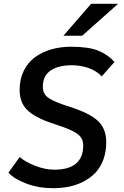

<svg xmlns="http://www.w3.org/2000/svg" viewBox="-20 -967 647 998"><path d="M309.6 -781.2 453.6 -947.3H593.8L407.2 -781.2ZM412.6 -211.9Q412.6 -243.7 390.6 -264.4Q368.7 -285.2 306.6 -307.1Q296.9 -311 275.1 -318.1Q253.4 -325.2 245.6 -328.1Q160.6 -356.9 121.3 -395.5Q82 -434.1 82 -500Q82 -555.2 103.3 -598.6Q124.5 -642.1 161.4 -669.2Q198.2 -696.3 246.1 -710.2Q293.9 -724.1 349.1 -724.1Q439.9 -724.1 490.2 -703.9Q540.5 -683.6 575.2 -645L508.8 -569.8Q482.4 -598.6 440.9 -613.3Q399.4 -627.9 353 -627.9Q284.2 -627.9 243.4 -600.6Q202.6 -573.2 202.6 -515.1Q202.6 -483.9 223.1 -465.1Q243.7 -446.3 302.7 -425.3Q352.5 -408.7 366.2 -403.8Q457.5 -372.1 494.9 -332.5Q532.2 -293 532.2 -228Q532.2 -178.2 517.3 -137.7Q502.4 -97.2 476.6 -69.8Q450.7 -42.5 415.3 -23.9Q379.9 -5.4 340.1 2.9Q300.3 11.2 256.3 11.2Q180.7 11.2 116.7 -12.9Q52.7 -37.1 23.9 -69.8L82.5 -150.9Q110.8 -125.5 162.8 -105.2Q214.8 -85 262.2 -85Q412.6 -85 412.6 -211.9Z"/></svg>

Font: Muli
Style: Semi-BoldItalic
Weight: 600
Italic angle: -7°
Designer: Vernon Adams
Foundry: newtypography
Version: Version 2.0; ttfautohint (v1.00rc1.2-2d82) -l 8 -r 50 -G 200